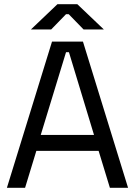

<svg xmlns="http://www.w3.org/2000/svg" viewBox="-20 -899 646 919"><path d="M13 0 229 -700H377L593 0H506L452 -177H154L100 0ZM430 -253 310 -649H296L175 -253ZM128 -758 255 -879H350L477 -758H380L309 -831H296L225 -758Z"/></svg>

Font: Space Grotesk Frontify
Style: Regular
Weight: 400
Designer: Florian Karsten
Version: Version 2.000